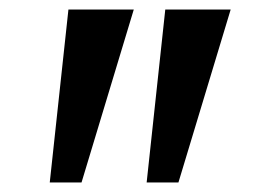

<svg xmlns="http://www.w3.org/2000/svg" viewBox="-20 -852 563 406"><path d="M262.9 -831.9 152.4 -466.1H85.2L124.7 -831.9ZM467.8 -831.9 357.3 -466.1H290.1L329.5 -831.9Z"/></svg>

Font: Merriweather Light
Style: Regular
Weight: 300
Designer: Eben Sorkin
Foundry: Eben Sorkin
Version: Version 2.100